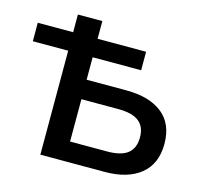

<svg xmlns="http://www.w3.org/2000/svg" viewBox="-122 -819 989 933"><g transform="rotate(15 372.0 -352.5)"><path d="M158 0V-523H-20V-616H158V-705H281V-616H525V-523H281V-410H481Q597 -410 662 -358.5Q727 -307 727 -206Q727 -106 662 -53Q597 0 481 0ZM281 -99H467Q538 -99 571 -125.5Q604 -152 604 -206Q604 -259 571 -285.5Q538 -312 467 -312H281Z"/></g></svg>

Font: Mulish ExtraLight
Style: Regular
Weight: 200
Designer: Vernon Adams
Foundry: Vernon Adams
Version: Version 3.603